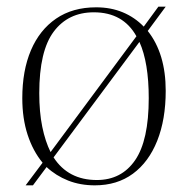

<svg xmlns="http://www.w3.org/2000/svg" viewBox="-20 -543 565 577"><path d="M57 14 108 -54Q79 -89 63 -138Q47 -187 47 -248Q47 -331 73 -392Q99 -453 148.5 -487Q198 -521 269 -521Q313 -521 349 -506Q385 -491 412 -463L456 -523H478L424 -450Q478 -382 478 -270Q478 -184 452.5 -120Q427 -56 379.5 -21Q332 14 265 14Q221 14 184.5 -0.5Q148 -15 120 -41L79 14ZM132 -86 390 -434Q350 -506 262 -506Q185 -506 141.5 -448Q98 -390 98 -263Q98 -206 107 -162Q116 -118 132 -86ZM271 -2Q345 -2 386 -61.5Q427 -121 427 -248Q427 -355 399 -417L141 -70Q185 -2 271 -2Z"/></svg>

Font: Literata 72pt ExtraLight
Style: Regular
Weight: 200
Designer: Latin by Veronika Burian and Jose Scaglione. Greek by Irene Vlachou. Cyrillic by Vera Evstafieva.
Foundry: TypeTogether
Version: Version 3.002